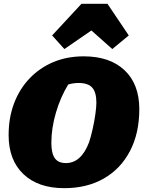

<svg xmlns="http://www.w3.org/2000/svg" viewBox="-20 -968 747 1002"><path d="M315 14Q179 14 102 -59.5Q25 -133 25 -263Q25 -354 53.5 -429Q82 -504 134.5 -559Q187 -614 258.5 -644Q330 -674 417 -674Q553 -674 630 -601.5Q707 -529 707 -398Q707 -273 658.5 -180Q610 -87 522 -36.5Q434 14 315 14ZM324 -117Q404 -117 445 -226Q454 -253 463 -292.5Q472 -332 477.5 -370.5Q483 -409 483 -432Q483 -486 461.5 -510.5Q440 -535 390 -535Q363 -535 336 -527Q296 -462 272 -380.5Q248 -299 248 -222Q248 -168 266 -142.5Q284 -117 324 -117ZM541 -948 652 -783 566 -712 457 -809 316 -712 252 -783 405 -948Z"/></svg>

Font: Piazzolla Black
Style: Italic
Weight: 900
Italic angle: -11.3°
Designer: Juan Pablo del Peral
Foundry: Huerta Tipografica
Version: Version 1.330